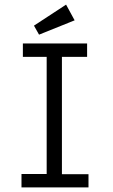

<svg xmlns="http://www.w3.org/2000/svg" viewBox="-20 -811 490 831"><path d="M73 0V-58H182V-565H79V-623H357V-565H248V-57H363V0ZM149 -661 127 -700 266 -791 303 -723Z"/></svg>

Font: Inconsolata SemiCondensed
Style: Regular
Weight: 400
Width: 4
Monospace: yes
Designer: Raph Levien, Cyreal, Brenton Simpson
Foundry: Raph Levien, Cyreal, Google
Version: Version 3.000; ttfautohint (v1.8.2.53-6de2)